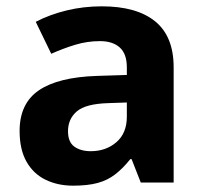

<svg xmlns="http://www.w3.org/2000/svg" viewBox="-20 -577 644 607"><path d="M302 -557Q412 -557 470.5 -509.5Q529 -462 529 -364V0H425L396 -74H392Q369 -45 344.5 -26Q320 -7 288.5 1.5Q257 10 211 10Q163 10 124.5 -8.5Q86 -27 64 -65.5Q42 -104 42 -163Q42 -250 103 -291.5Q164 -333 286 -337L381 -340V-364Q381 -407 358.5 -427Q336 -447 296 -447Q256 -447 218 -435.5Q180 -424 142 -407L93 -508Q137 -531 190.5 -544Q244 -557 302 -557ZM323 -251Q251 -249 223 -225Q195 -201 195 -162Q195 -128 215 -113.5Q235 -99 267 -99Q315 -99 348 -127.5Q381 -156 381 -208V-253Z"/></svg>

Font: Noto Sans Sinhala
Style: Regular
Weight: 400
Designer: Jelle Bosma - Monotype Design Team
Foundry: Monotype Imaging Inc.
Version: Version 2.006